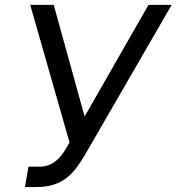

<svg xmlns="http://www.w3.org/2000/svg" viewBox="-20 -747 715 777"><path d="M81 9.9H127.8C238.6 9.9 281.2 -49.7 322.4 -117.9L674.7 -727.3H581L322.4 -275.6L197.4 -727.3H102.3L261.4 -170.5L245.7 -143.5C224.4 -108 193.2 -72.4 140.6 -72.4H95.2Z"/></svg>

Font: Margiela Sans
Style: Italic
Weight: 400
Italic angle: -9.39999°
Designer: Stefan Endress, Andreas Faust
Version: Version 1.100;FEAKit 1.0